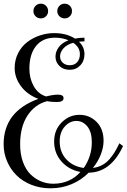

<svg xmlns="http://www.w3.org/2000/svg" viewBox="-30 -1000 690 1045"><path d="M259.8 0Q350.1 0 407.7 -64Q344.2 -76.2 304.4 -121.3Q264.6 -166.5 264.6 -230Q264.6 -292.5 305.7 -333.7Q346.7 -375 402.8 -375Q457 -375 495.4 -336.9Q533.7 -298.8 533.7 -232.9Q533.7 -197.8 518.6 -158.9Q503.4 -120.1 475.6 -85.9Q503.4 -89.4 526.1 -101.6Q548.8 -113.8 565.7 -133.5Q582.5 -153.3 592.8 -169.9Q603 -186.5 614.7 -210L619.6 -220.2L639.6 -205.1L634.8 -194.8Q568.8 -61.5 452.6 -60.1Q413.6 -20.5 360.1 2.2Q306.6 24.9 244.6 24.9Q189 24.9 140.9 5.9Q92.8 -13.2 60.1 -45.7Q27.3 -78.1 8.5 -122.1Q-10.3 -166 -10.3 -214.8Q-10.3 -393.1 178.7 -461.9Q118.2 -484.9 84 -531Q49.8 -577.1 49.8 -629.9Q49.8 -673.8 68.6 -710.7Q87.4 -747.6 118.2 -771Q148.9 -794.4 187 -807.1Q225.1 -819.8 264.6 -819.8Q332 -819.8 377.9 -790Q403.8 -794.9 429.7 -794.9V-774.9Q417.5 -774.9 399.9 -772.9Q429.7 -744.6 429.7 -705.1Q429.7 -668 406.7 -644Q383.8 -620.1 349.6 -620.1Q314.5 -620.1 293.2 -641.1Q272 -662.1 272 -691.9Q272 -718.8 289.6 -742.9Q307.1 -767.1 342.8 -780.8Q308.6 -794.9 269.5 -794.9Q202.6 -794.9 166.3 -749.8Q129.9 -704.6 129.9 -626Q129.9 -573.2 153.6 -531Q177.2 -488.8 220.7 -475.1Q260.3 -484.9 284.7 -484.9Q315.9 -484.9 315.9 -465.8Q315.9 -444.8 279.8 -444.8Q247.6 -444.8 225.6 -449.2Q159.2 -431.6 119.4 -370.6Q79.6 -309.6 79.6 -214.8Q79.6 -161.1 94.7 -119.1Q109.9 -77.1 135.5 -51.8Q161.1 -26.4 192.9 -13.2Q224.6 0 259.8 0ZM469.7 -225.1Q469.7 -282.2 445.3 -312Q420.9 -341.8 385.7 -341.8Q349.6 -341.8 322.3 -311Q294.9 -280.3 294.9 -230Q294.9 -171.9 331.1 -132.8Q367.2 -93.8 425.8 -85.9Q469.7 -149.4 469.7 -225.1ZM404.8 -705.1Q404.8 -742.7 368.7 -767.1Q333 -757.3 314.9 -736.3Q296.9 -715.3 296.9 -692.9Q296.9 -672.9 311.3 -658.9Q325.7 -645 349.6 -645Q375.5 -645 390.1 -661.6Q404.8 -678.2 404.8 -705.1ZM231.9 -939.9Q231.9 -922.9 220.5 -911.4Q209 -899.9 191.9 -899.9Q175.3 -899.9 163.6 -911.4Q151.9 -922.9 151.9 -939.9Q151.9 -956.5 163.6 -968.3Q175.3 -980 191.9 -980Q209 -980 220.5 -968.3Q231.9 -956.5 231.9 -939.9ZM361.8 -939.9Q361.8 -922.9 350.3 -911.4Q338.9 -899.9 321.8 -899.9Q305.2 -899.9 293.5 -911.4Q281.7 -922.9 281.7 -939.9Q281.7 -956.5 293.5 -968.3Q305.2 -980 321.8 -980Q338.9 -980 350.3 -968.3Q361.8 -956.5 361.8 -939.9Z"/></svg>

Font: Rochester
Style: Regular
Weight: 400
Designer: Gillian Fisher
Foundry: Font Diner, Inc DBA Sideshow
Version: Version 1.005